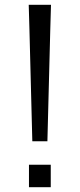

<svg xmlns="http://www.w3.org/2000/svg" viewBox="-20 -769 333 802"><path d="M190 -645 193 -749H100L103 -645L115 -179H178ZM101 13H192V-81H101Z"/></svg>

Font: Bithumb Trading Sans
Style: Regular
Weight: 400
Designer: HamHyungwon
Foundry: Bithumb
Version: Version 1.300;FEAKit 1.0